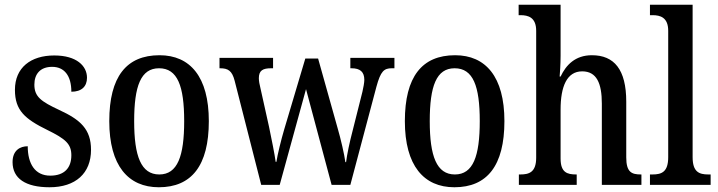

<svg xmlns="http://www.w3.org/2000/svg" viewBox="-20 -780 3031 810"><path d="M189 10C299 10 364 -49 364 -148C364 -235 319 -275 230 -316C153 -352 125 -372 125 -423C125 -468 150 -498 200 -498C251 -498 281 -461 281 -393C324 -393 347 -415 347 -452C347 -502 303 -546 209 -546C110 -546 43 -495 43 -401C43 -314 85 -278 181 -231C256 -194 281 -173 281 -125C281 -72 252 -39 192 -39C127 -39 97 -90 97 -163C65 -163 33 -146 33 -96C33 -27 88 10 189 10Z M650 10C788 10 861 -81 861 -269C861 -456 782 -547 653 -547C513 -547 441 -456 441 -269C441 -81 521 10 650 10ZM652 -44C575 -44 546 -121 546 -269C546 -417 574 -492 651 -492C729 -492 757 -417 757 -269C757 -121 729 -44 652 -44Z M970 -439 1082 0H1160L1271 -404L1379 0H1458L1568 -414C1586 -480 1600 -492 1633 -492H1644V-536H1458V-492H1463C1499 -492 1517 -477 1517 -443C1517 -432 1513 -410 1509 -393L1469 -234C1454 -177 1444 -128 1440 -96H1437C1433 -128 1417 -196 1405 -237L1322 -533H1268L1179 -234C1166 -190 1151 -129 1146 -97H1143C1139 -128 1125 -197 1115 -245L1079 -407C1075 -422 1072 -439 1072 -450C1072 -483 1089 -492 1124 -492H1132V-536H906V-492H908C942 -492 959 -482 970 -439Z M1897 10C2035 10 2108 -81 2108 -269C2108 -456 2029 -547 1900 -547C1760 -547 1688 -456 1688 -269C1688 -81 1768 10 1897 10ZM1899 -44C1822 -44 1793 -121 1793 -269C1793 -417 1821 -492 1898 -492C1976 -492 2004 -417 2004 -269C2004 -121 1976 -44 1899 -44Z M2169 0H2413V-44H2411C2373 -44 2345 -52 2345 -111V-318C2345 -414 2371 -479 2436 -479C2497 -479 2519 -429 2519 -343V0H2686V-44H2684C2645 -44 2622 -53 2622 -116V-351C2622 -487 2571 -547 2477 -547C2407 -547 2368 -506 2345 -457H2341C2342 -467 2345 -509 2345 -545V-760H2168V-716H2176C2208 -716 2242 -707 2242 -650V-115C2242 -53 2212 -44 2175 -44H2169Z M2722 0H2978V-44H2968C2929 -44 2902 -55 2902 -117V-760H2722V-716H2733C2765 -716 2799 -707 2799 -650V-117C2799 -55 2772 -44 2733 -44H2722Z"/></svg>

Font: Noto Serif Devanagari Condensed Medium
Style: Regular
Weight: 500
Width: 3
Designer: Universal Thirst, Indian Type Foundry and the Monotype Design Team
Foundry: Monotype Imaging Inc.
Version: Version 2.004